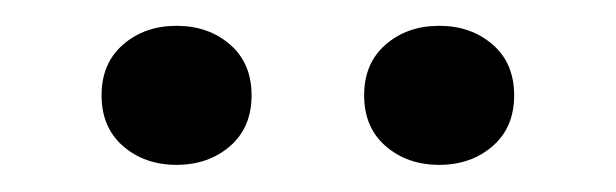

<svg xmlns="http://www.w3.org/2000/svg" viewBox="-20 -722 465 145"><path d="M72.9 -611.7Q56.7 -625.8 56.7 -650Q56.7 -674.2 72.9 -688.3Q89.2 -702.5 113.3 -702.5Q137.5 -702.5 153.8 -688.3Q170 -674.2 170 -650Q170 -625.8 153.8 -611.7Q137.5 -597.5 113.3 -597.5Q89.2 -597.5 72.9 -611.7ZM271.2 -611.7Q255 -625.8 255 -650Q255 -674.2 271.2 -688.3Q287.5 -702.5 311.7 -702.5Q335.8 -702.5 352.1 -688.3Q368.3 -674.2 368.3 -650Q368.3 -625.8 352.1 -611.7Q335.8 -597.5 311.7 -597.5Q287.5 -597.5 271.2 -611.7Z"/></svg>

Font: Boon
Style: Regular
Weight: 400
Designer: Sungsit Sawaiwan
Foundry: FontUni
Version: Version 3.0